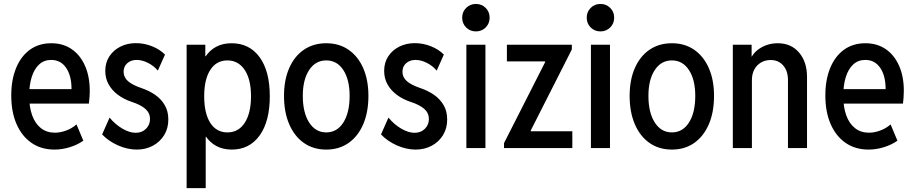

<svg xmlns="http://www.w3.org/2000/svg" viewBox="-20 -758 4685 983"><path d="M258.8 7.8Q191.4 7.8 141.8 -26.1Q92.3 -60.1 64.9 -122.3Q37.6 -184.6 37.6 -269Q37.6 -349.1 62.3 -409.4Q86.9 -469.7 132.8 -503.2Q178.7 -536.6 242.7 -536.6Q302.7 -536.6 346.7 -506.6Q390.6 -476.6 415 -421.6Q439.5 -366.7 439.5 -293Q439.5 -273.9 438 -257.3Q436.5 -240.7 435.1 -227.5H112.8V-301.8H346.2Q346.2 -370.1 318.6 -410.6Q291 -451.2 242.2 -451.2Q205.6 -451.2 180.4 -428Q155.3 -404.8 142.3 -363.5Q129.4 -322.3 129.4 -267.6Q129.4 -209.5 144.8 -167.2Q160.2 -125 189.7 -101.8Q219.2 -78.6 260.7 -78.6Q288.6 -78.6 318.6 -89.6Q348.6 -100.6 371.6 -121.1L406.7 -37.6Q377 -16.6 337.4 -4.4Q297.9 7.8 258.8 7.8Z M680.2 7.8Q632.3 7.8 584 -13.7Q535.6 -35.2 502.9 -69.8L541 -155.8Q570.3 -120.6 606.7 -99.4Q643.1 -78.1 674.8 -78.1Q707 -78.1 727.5 -98.6Q748 -119.1 748 -148.4Q748 -179.7 724.1 -200.7Q700.2 -221.7 653.3 -236.8Q614.3 -250 584.2 -272.2Q554.2 -294.4 536.6 -325.2Q519 -356 519 -395Q519 -438 540.3 -470Q561.5 -502 596.9 -519.5Q632.3 -537.1 675.8 -537.1Q718.3 -537.1 758.3 -521.2Q798.3 -505.4 824.7 -478.5L788.1 -396.5Q767.6 -420.9 737.8 -436Q708 -451.2 679.2 -451.2Q650.9 -451.2 631.8 -434.6Q612.8 -418 612.8 -390.6Q612.8 -362.8 635 -342.8Q657.2 -322.8 706.5 -306.2Q743.2 -293.9 773.9 -272.7Q804.7 -251.5 823.2 -220.2Q841.8 -189 841.8 -146Q841.8 -101.1 820.6 -66.4Q799.3 -31.7 762.7 -12Q726.1 7.8 680.2 7.8Z M935.5 205.1V-528.8H1031.2V-470.2H1043.9L1022.5 -403.3V-126.5L1049.3 -58.1H1033.2V205.1ZM1166.5 7.8Q1077.1 7.8 1029.8 -65.2Q982.4 -138.2 982.4 -265.6Q982.4 -392.1 1029.3 -464.4Q1076.2 -536.6 1165.5 -536.6Q1257.3 -536.6 1309.3 -465.1Q1361.3 -393.6 1361.3 -265.1Q1361.3 -136.7 1309.3 -64.5Q1257.3 7.8 1166.5 7.8ZM1144.5 -80.1Q1201.2 -80.1 1233.2 -129.6Q1265.1 -179.2 1265.1 -265.1Q1265.1 -351.6 1232.7 -400.1Q1200.2 -448.7 1144 -448.7Q1087.9 -448.7 1056.6 -400.1Q1025.4 -351.6 1025.4 -265.6Q1025.4 -177.7 1056.6 -128.9Q1087.9 -80.1 1144.5 -80.1Z M1650.4 7.8Q1584.5 7.8 1535.9 -26.1Q1487.3 -60.1 1460.7 -122.1Q1434.1 -184.1 1434.1 -267.1Q1434.1 -348.6 1460.7 -409.4Q1487.3 -470.2 1535.9 -503.4Q1584.5 -536.6 1650.4 -536.6Q1716.3 -536.6 1764.6 -503.2Q1813 -469.7 1839.6 -409.2Q1866.2 -348.6 1866.2 -267.1Q1866.2 -183.6 1839.6 -121.8Q1813 -60.1 1764.6 -26.1Q1716.3 7.8 1650.4 7.8ZM1650.4 -80.1Q1705.6 -80.1 1737.8 -130.6Q1770 -181.2 1770 -267.1Q1770 -350.1 1737.8 -399.4Q1705.6 -448.7 1650.4 -448.7Q1595.2 -448.7 1562.7 -399.4Q1530.3 -350.1 1530.3 -267.1Q1530.3 -181.6 1562.7 -130.9Q1595.2 -80.1 1650.4 -80.1Z M2107.9 7.8Q2060.1 7.8 2011.7 -13.7Q1963.4 -35.2 1930.7 -69.8L1968.8 -155.8Q1998 -120.6 2034.4 -99.4Q2070.8 -78.1 2102.5 -78.1Q2134.8 -78.1 2155.3 -98.6Q2175.8 -119.1 2175.8 -148.4Q2175.8 -179.7 2151.9 -200.7Q2127.9 -221.7 2081.1 -236.8Q2042 -250 2012 -272.2Q1981.9 -294.4 1964.4 -325.2Q1946.8 -356 1946.8 -395Q1946.8 -438 1968 -470Q1989.3 -502 2024.7 -519.5Q2060.1 -537.1 2103.5 -537.1Q2146 -537.1 2186 -521.2Q2226.1 -505.4 2252.4 -478.5L2215.8 -396.5Q2195.3 -420.9 2165.5 -436Q2135.7 -451.2 2106.9 -451.2Q2078.6 -451.2 2059.6 -434.6Q2040.5 -418 2040.5 -390.6Q2040.5 -362.8 2062.7 -342.8Q2085 -322.8 2134.3 -306.2Q2170.9 -293.9 2201.7 -272.7Q2232.4 -251.5 2251 -220.2Q2269.5 -189 2269.5 -146Q2269.5 -101.1 2248.3 -66.4Q2227.1 -31.7 2190.4 -12Q2153.8 7.8 2107.9 7.8Z M2367.7 0V-528.8H2465.3V0ZM2416.5 -597.2Q2386.7 -597.2 2366.5 -617.4Q2346.2 -637.7 2346.2 -667.5Q2346.2 -697.3 2366.5 -717.5Q2386.7 -737.8 2416.5 -737.8Q2446.3 -737.8 2466.6 -717.5Q2486.8 -697.3 2486.8 -667.5Q2486.8 -637.7 2466.6 -617.4Q2446.3 -597.2 2416.5 -597.2Z M2560.5 0V-25.4L2771 -439.9V-443.8H2575.2V-528.8H2907.7V-504.9L2697.3 -89.8V-85.9H2910.2V0Z M3005.4 0V-528.8H3103V0ZM3054.2 -597.2Q3024.4 -597.2 3004.2 -617.4Q2983.9 -637.7 2983.9 -667.5Q2983.9 -697.3 3004.2 -717.5Q3024.4 -737.8 3054.2 -737.8Q3084 -737.8 3104.2 -717.5Q3124.5 -697.3 3124.5 -667.5Q3124.5 -637.7 3104.2 -617.4Q3084 -597.2 3054.2 -597.2Z M3419.9 7.8Q3354 7.8 3305.4 -26.1Q3256.8 -60.1 3230.2 -122.1Q3203.6 -184.1 3203.6 -267.1Q3203.6 -348.6 3230.2 -409.4Q3256.8 -470.2 3305.4 -503.4Q3354 -536.6 3419.9 -536.6Q3485.8 -536.6 3534.2 -503.2Q3582.5 -469.7 3609.1 -409.2Q3635.7 -348.6 3635.7 -267.1Q3635.7 -183.6 3609.1 -121.8Q3582.5 -60.1 3534.2 -26.1Q3485.8 7.8 3419.9 7.8ZM3419.9 -80.1Q3475.1 -80.1 3507.3 -130.6Q3539.6 -181.2 3539.6 -267.1Q3539.6 -350.1 3507.3 -399.4Q3475.1 -448.7 3419.9 -448.7Q3364.7 -448.7 3332.3 -399.4Q3299.8 -350.1 3299.8 -267.1Q3299.8 -181.6 3332.3 -130.9Q3364.7 -80.1 3419.9 -80.1Z M3731.9 0V-528.8H3828.1V-468.3H3847.7L3814.9 -436Q3829.1 -483.9 3870.1 -510.3Q3911.1 -536.6 3962.4 -536.6Q4030.3 -536.6 4071 -489Q4111.8 -441.4 4111.8 -363.8V0H4014.2V-349.1Q4014.2 -394.5 3990 -422.6Q3965.8 -450.7 3925.8 -450.7Q3897.5 -450.7 3875.7 -437.7Q3854 -424.8 3841.8 -401.9Q3829.6 -378.9 3829.6 -348.1V0Z M4426.8 7.8Q4359.4 7.8 4309.8 -26.1Q4260.3 -60.1 4232.9 -122.3Q4205.6 -184.6 4205.6 -269Q4205.6 -349.1 4230.2 -409.4Q4254.9 -469.7 4300.8 -503.2Q4346.7 -536.6 4410.6 -536.6Q4470.7 -536.6 4514.6 -506.6Q4558.6 -476.6 4583 -421.6Q4607.4 -366.7 4607.4 -293Q4607.4 -273.9 4606 -257.3Q4604.5 -240.7 4603 -227.5H4280.8V-301.8H4514.2Q4514.2 -370.1 4486.6 -410.6Q4459 -451.2 4410.2 -451.2Q4373.5 -451.2 4348.4 -428Q4323.2 -404.8 4310.3 -363.5Q4297.4 -322.3 4297.4 -267.6Q4297.4 -209.5 4312.7 -167.2Q4328.1 -125 4357.7 -101.8Q4387.2 -78.6 4428.7 -78.6Q4456.5 -78.6 4486.6 -89.6Q4516.6 -100.6 4539.6 -121.1L4574.7 -37.6Q4544.9 -16.6 4505.4 -4.4Q4465.8 7.8 4426.8 7.8Z"/></svg>

Font: Reddit Sans Condensed Medium
Style: Regular
Weight: 500
Designer: Stephen Hutchings
Foundry: Reddit
Version: Version 1.014